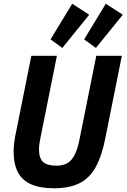

<svg xmlns="http://www.w3.org/2000/svg" viewBox="-20 -997 678 1029"><path d="M148 -698H285L199 -269Q195 -252 192 -232.5Q189 -213 189 -196Q189 -148 211.5 -128.5Q234 -109 282 -109Q316 -109 340 -122Q364 -135 380.5 -168Q397 -201 408 -259L496 -698H633L545 -259Q526 -161 492.5 -101Q459 -41 405 -14.5Q351 12 270 12Q195 12 147 -9Q99 -30 76 -74Q53 -118 53 -185Q53 -211 56.5 -236Q60 -261 66 -289ZM458 -918 314 -740 251 -786 367 -977ZM638 -918 494 -740 431 -786 547 -977Z"/></svg>

Font: IBM Plex Sans Condensed
Style: Bold Italic
Weight: 700
Width: 3
Italic angle: -11.31°
Designer: Mike Abbink, Paul van der Laan, Pieter van Rosmalen
Foundry: Bold Monday
Version: Version 3.201